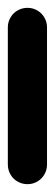

<svg xmlns="http://www.w3.org/2000/svg" viewBox="-20 -470 140 490"><path d="M0 -50.3H100V-400.3H0ZM50.3 -100Q36.3 -100 24.8 -93.3Q13.3 -86.7 6.7 -75.2Q0 -63.7 0 -50.3Q0 -36.3 6.7 -24.8Q13.3 -13.3 24.8 -6.7Q36.3 0 50.3 0Q63.7 0 75.2 -6.7Q86.7 -13.3 93.3 -24.8Q100 -36.3 100 -50.3Q100 -63.7 93.3 -75.2Q86.7 -86.7 75.2 -93.3Q63.7 -100 50.3 -100ZM50.3 -450Q36.3 -450 24.8 -443.3Q13.3 -436.7 6.7 -425.2Q0 -413.7 0 -400.3Q0 -386.3 6.7 -374.8Q13.3 -363.3 24.8 -356.7Q36.3 -350 50.3 -350Q63.7 -350 75.2 -356.7Q86.7 -363.3 93.3 -374.8Q100 -386.3 100 -400.3Q100 -413.7 93.3 -425.2Q86.7 -436.7 75.2 -443.3Q63.7 -450 50.3 -450Z"/></svg>

Font: Wavefont Thin
Style: Regular
Weight: 100
Monospace: yes
Version: Version 3.005;gftools[0.9.33]